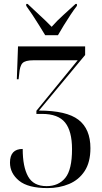

<svg xmlns="http://www.w3.org/2000/svg" viewBox="-20 -951 519 981"><path d="M211 -771Q197 -794 180 -821.5Q163 -849 145.5 -875.5Q128 -902 114 -921V-931H121Q149 -904 182 -874Q215 -844 244 -814Q271 -845 304 -874.5Q337 -904 366 -931H373V-921Q358 -902 340.5 -875.5Q323 -849 306 -821.5Q289 -794 276 -771ZM223 10Q123 10 77 -28Q31 -66 31 -120Q31 -190 96 -190Q96 -99 123.5 -49.5Q151 0 218 0Q279 0 313.5 -42Q348 -84 348 -189Q348 -281 312.5 -325Q277 -369 195 -369H166V-385L377 -643H150Q109 -643 95 -628.5Q81 -614 78 -572L75 -546H66L72 -714H415V-670L179 -386Q320 -386 381 -339Q442 -292 442 -194Q442 -122 412.5 -77Q383 -32 333 -11Q283 10 223 10Z"/></svg>

Font: Noto Serif Display ExtraCondensed Medium
Style: Regular
Weight: 500
Width: 2
Designer: Monotype Design Team
Foundry: Monotype Imaging Inc.
Version: Version 2.009